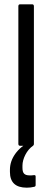

<svg xmlns="http://www.w3.org/2000/svg" viewBox="-20 -675 242 889"><path d="M73 0Q65 0 65 -9V-646Q65 -655 73 -655H129Q137 -655 137 -646V-9Q137 0 129 0ZM104 194Q26 194 26 121V111Q26 72 50.5 37.5Q75 3 120 -20L133 -9L134 -1Q111 15 97.5 41.5Q84 68 84 92V102Q84 122 92 129.5Q100 137 116 137Q121 137 126.5 137Q132 137 137 136Q145 135 145 142V182Q145 189 138 190Q122 194 104 194Z"/></svg>

Font: Sofia Sans Cond
Style: Regular
Weight: 400
Width: 3
Designer: Botio Nikoltchev, Ani Petrova
Foundry: lettersoup
Version: Version 4.100; ttfautohint (v1.8.3)